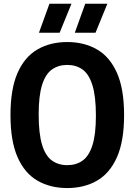

<svg xmlns="http://www.w3.org/2000/svg" viewBox="-20 -968 700 998"><path d="M329.5 9.5Q241.5 9.5 175 -28.8Q108.5 -67 71.5 -150.5Q34.5 -234 34.5 -370Q34.5 -506 71.5 -589.5Q108.5 -673 175 -711.2Q241.5 -749.5 329.5 -749.5Q417.5 -749.5 484 -711.2Q550.5 -673 587.8 -589.5Q625 -506 625 -370Q625 -234 587.8 -150.5Q550.5 -67 484 -28.8Q417.5 9.5 329.5 9.5ZM329.5 -109.5Q376 -109.5 409.2 -133.2Q442.5 -157 460.5 -213.2Q478.5 -269.5 478.5 -366.5Q478.5 -467 460.5 -524.8Q442.5 -582.5 409.2 -606.5Q376 -630.5 329.5 -630.5Q283.5 -630.5 250 -606.8Q216.5 -583 198.8 -526.8Q181 -470.5 181 -373.5Q181 -273 198.8 -215.2Q216.5 -157.5 250 -133.5Q283.5 -109.5 329.5 -109.5ZM369 -798 423 -948.5H538L476.5 -798ZM182.5 -798 237 -948.5H351.5L290 -798Z"/></svg>

Font: Encode Sans Condensed
Style: Bold
Weight: 700
Width: 3
Designer: Multiple Designers
Foundry: Impallari Type
Version: Version 3.000; ttfautohint (v1.8.3) -l 8 -r 50 -G 200 -x 14 